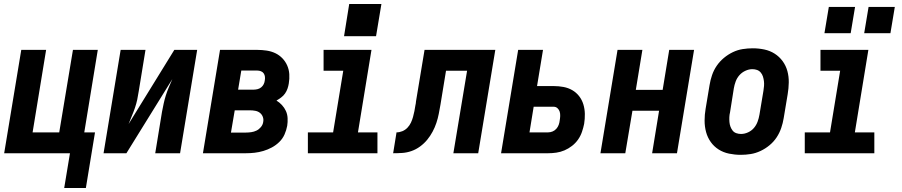

<svg xmlns="http://www.w3.org/2000/svg" viewBox="-20 -771 4540 966"><path d="M303 175 332 0H1L87 -520H212L144 -105H278L347 -520H472L404 -105H458L412 175Z M501 0 587 -520H712L678 -312Q675 -291 670.5 -270Q666 -249 659 -228.5Q652 -208 643.5 -188Q635 -168 627 -147L857 -520H972L886 0H761L795 -208Q799 -229 803.5 -250Q808 -271 814.5 -291.5Q821 -312 829.5 -332Q838 -352 847 -373L616 0Z M1001 0 1087 -520H1275Q1298 -520 1321.5 -516.5Q1345 -513 1365 -503.5Q1385 -494 1400.5 -478Q1416 -462 1425 -441.5Q1434 -421 1435.5 -398Q1437 -375 1433 -351Q1431 -338 1426.5 -325Q1422 -312 1414 -300.5Q1406 -289 1394.5 -280.5Q1383 -272 1371 -265Q1386 -256 1398.5 -242.5Q1411 -229 1418.5 -212.5Q1426 -196 1427 -176.5Q1428 -157 1425 -138Q1421 -116 1411.5 -94.5Q1402 -73 1385 -56.5Q1368 -40 1347.5 -29Q1327 -18 1305 -11.5Q1283 -5 1261 -2.5Q1239 0 1217 0ZM1178 -320H1257Q1266 -320 1276 -322.5Q1286 -325 1294 -331.5Q1302 -338 1306.5 -347Q1311 -356 1312 -365Q1314 -375 1313 -384.5Q1312 -394 1307 -401.5Q1302 -409 1293 -412.5Q1284 -416 1275 -416H1194ZM1142 -104H1217Q1230 -104 1244 -106Q1258 -108 1270.5 -114Q1283 -120 1292.5 -131.5Q1302 -143 1304 -156Q1307 -170 1302.5 -182.5Q1298 -195 1288 -203Q1278 -211 1264.5 -213.5Q1251 -216 1237 -216H1161Z M1529 0V-105H1656L1707 -415H1608V-520H1849L1781 -105H1879V0ZM1711 -589 1737 -751H1899L1872 -589Z M1958 0 1975 -105Q1990 -105 2004.5 -111Q2019 -117 2030 -128.5Q2041 -140 2047.5 -154Q2054 -168 2058 -182.5Q2062 -197 2065 -212Q2068 -227 2070 -241Q2071 -246 2072 -251Q2073 -256 2073 -261L2116 -520H2472L2386 0H2261L2330 -415H2224L2196 -244Q2192 -221 2187.5 -198Q2183 -175 2175.5 -152.5Q2168 -130 2156.5 -108.5Q2145 -87 2129.5 -68Q2114 -49 2093.5 -34Q2073 -19 2050 -11Q2027 -3 2004 -1.5Q1981 0 1958 0Z M2501 0 2587 -520H2712L2682 -338H2765Q2791 -338 2815 -333.5Q2839 -329 2859 -317.5Q2879 -306 2893.5 -287.5Q2908 -269 2915 -246Q2922 -223 2922.5 -198Q2923 -173 2919 -148Q2915 -128 2908 -107.5Q2901 -87 2888.5 -69Q2876 -51 2858 -37Q2840 -23 2820 -14.5Q2800 -6 2779 -3Q2758 0 2738 0ZM2644 -105H2738Q2749 -105 2760 -109.5Q2771 -114 2779 -123Q2787 -132 2791 -143Q2795 -154 2796 -165Q2798 -176 2798.5 -187.5Q2799 -199 2796 -209Q2793 -219 2785 -226.5Q2777 -234 2765 -234H2665Z M3001 0 3087 -520H3212L3179 -319H3314L3347 -520H3472L3386 0H3261L3296 -214H3162L3126 0Z M3707 8Q3677 8 3648 2Q3619 -4 3595.5 -19Q3572 -34 3556 -56.5Q3540 -79 3532.5 -106.5Q3525 -134 3525 -164Q3525 -194 3530 -223L3550 -343Q3554 -368 3562.5 -393Q3571 -418 3586 -440Q3601 -462 3622 -479.5Q3643 -497 3667 -508.5Q3691 -520 3716.5 -524Q3742 -528 3767 -528Q3797 -528 3825.5 -522Q3854 -516 3877.5 -501Q3901 -486 3917.5 -463.5Q3934 -441 3941.5 -413.5Q3949 -386 3948.5 -356Q3948 -326 3943 -297L3923 -177Q3919 -152 3910.5 -127Q3902 -102 3887.5 -80Q3873 -58 3852 -40.5Q3831 -23 3806.5 -11.5Q3782 0 3757 4Q3732 8 3707 8ZM3708 -97Q3726 -97 3743.5 -105Q3761 -113 3773 -127Q3785 -141 3791.5 -158.5Q3798 -176 3801 -194L3821 -314Q3823 -326 3824 -338.5Q3825 -351 3823.5 -363Q3822 -375 3818.5 -386Q3815 -397 3807.5 -406Q3800 -415 3789 -419Q3778 -423 3765 -423Q3748 -423 3730.5 -415Q3713 -407 3700.5 -393Q3688 -379 3681.5 -361.5Q3675 -344 3672 -326L3653 -206Q3650 -194 3649.5 -181.5Q3649 -169 3650 -157Q3651 -145 3655 -134Q3659 -123 3666 -114Q3673 -105 3684.5 -101Q3696 -97 3708 -97Z M4029 0V-105H4156L4207 -415H4108V-520H4349L4281 -105H4379V0ZM4328 -604 4350 -736H4482L4460 -604ZM4128 -604 4150 -736H4282L4260 -604Z"/></svg>

Font: Iosevka SS04 Extrabold Oblique
Style: Regular
Weight: 800
Italic angle: -9°
Monospace: yes
Designer: Belleve Invis
Foundry: Belleve Invis
Version: Version 19.0.0; ttfautohint (v1.8.4)